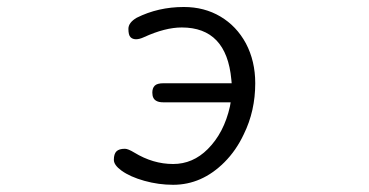

<svg xmlns="http://www.w3.org/2000/svg" viewBox="-20 -509 1040 541"><path d="M409.2 -248Q409.2 -230.5 420.9 -224.6Q427.7 -220.7 440.4 -220.7H629.9L627.9 -209Q611.3 -134.8 565.4 -88.9Q523.4 -46.9 467.8 -46.9Q411.1 -46.9 358.4 -79.1Q340.8 -89.8 332 -89.8Q315.4 -89.8 308.1 -82.5Q300.8 -75.2 300.8 -58.6Q300.8 -43.9 322.3 -28.3Q346.7 -10.7 386.7 0.5Q426.8 11.7 467.8 11.7Q548.8 11.7 612.3 -51.8Q645.5 -85 667 -130.9Q699.2 -196.3 699.2 -274.4Q699.2 -336.9 672.9 -386.7Q646.5 -435.5 601.1 -462.4Q555.7 -489.3 498 -489.3Q425.8 -489.3 365.2 -459Q341.8 -445.3 341.8 -427.7Q341.8 -410.2 347.7 -404.3Q353.5 -398.4 363.3 -398.4Q373 -398.4 385.7 -404.3Q445.3 -431.6 492.2 -431.6Q618.2 -431.6 631.8 -285.2L632.8 -274.4H440.4Q422.9 -274.4 416 -267.6Q409.2 -260.7 409.2 -248Z"/></svg>

Font: FakePearl
Style: ExtraLight
Weight: 300
Version: Version 1.2